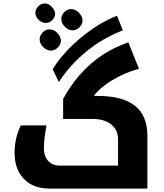

<svg xmlns="http://www.w3.org/2000/svg" viewBox="-20 -1099 954 1119"><path d="M268 0Q174 0 119.5 -56Q65 -112 65 -209Q65 -252 74 -291Q83 -330 101 -368H251Q236 -289 236 -235Q236 -188 261 -161Q286 -134 328 -134H668V-288Q668 -342 627.5 -374Q587 -406 518 -406H348V-523Q416 -646 510.5 -728Q605 -810 728 -852L790 -698Q734 -683 682 -657.5Q630 -632 589.5 -601.5Q549 -571 527 -540H548Q694 -540 766.5 -482.5Q839 -425 839 -308V0ZM287 -695Q309 -733 347 -777.5Q385 -822 435.5 -866Q486 -910 544 -947Q602 -984 662 -1007L696 -922Q579 -877 483 -798.5Q387 -720 323 -621ZM247 -965Q225 -965 205.5 -983.5Q186 -1002 186 -1025Q186 -1045 203 -1062Q220 -1079 241 -1079Q264 -1079 282.5 -1058.5Q301 -1038 301 -1019Q301 -999 284.5 -982Q268 -965 247 -965ZM403 -922Q378 -922 357.5 -943.5Q337 -965 337 -988Q337 -1010 354.5 -1028Q372 -1046 394 -1046Q420 -1046 440.5 -1024.5Q461 -1003 461 -980Q461 -958 443 -940Q425 -922 403 -922ZM277 -804Q252 -804 231.5 -825Q211 -846 211 -870Q211 -892 228.5 -910Q246 -928 268 -928Q294 -928 314.5 -906.5Q335 -885 335 -862Q335 -840 317 -822Q299 -804 277 -804Z"/></svg>

Font: Noto Kufi Arabic ExtraBold
Style: Regular
Weight: 800
Designer: Monotype Design Team, David Williams, Khaled Hosny
Foundry: Google LLC
Version: Version 2.109; ttfautohint (v1.8.4.7-5d5b)